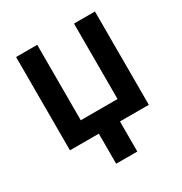

<svg xmlns="http://www.w3.org/2000/svg" viewBox="-165 -652 896 945"><g transform="rotate(-30 283.5 -179.5)"><path d="M507.8 0H343.8V170.9H223.6V0H59.6V-530.3H179.7V-101.6H388.7V-530.3H507.8Z"/></g></svg>

Font: Pretendard JP SemiBold
Style: Regular
Weight: 600
Designer: Base glyphs from Inter by Rasmus Andersson; Hangeul glyphs from Noto Sans CJK(Source Han Sans) by Jang Soo-young and Kan
Foundry: Kil Hyung-jin
Version: Version 1.309